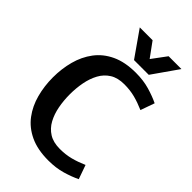

<svg xmlns="http://www.w3.org/2000/svg" viewBox="-259 -958 1059 1059"><g transform="rotate(45 270.5 -429.0)"><path d="M336 -81Q381 -81 419.5 -91Q458 -101 499 -119L528 -37Q491 -19 443 -5Q395 9 336 9Q252 9 193.5 -18.5Q135 -46 99 -94Q63 -142 46.5 -204Q30 -266 30 -333Q30 -401 46.5 -462.5Q63 -524 99 -572Q135 -620 193.5 -647.5Q252 -675 336 -675Q395 -675 443 -661Q491 -647 528 -629L499 -547Q458 -565 419.5 -575Q381 -585 336 -585Q285 -585 251.5 -564Q218 -543 198.5 -507Q179 -471 170.5 -426Q162 -381 162 -333Q162 -285 170.5 -240Q179 -195 198.5 -159Q218 -123 251.5 -102Q285 -81 336 -81ZM499 -867 394 -717H279L174 -867H274L336 -782L399 -867Z"/></g></svg>

Font: Epunda Sans SemiBold
Style: Regular
Weight: 600
Designer: Simon Atzbach
Foundry: typofactur
Version: Version 2.204; ttfautohint (v1.8.4.7-5d5b)